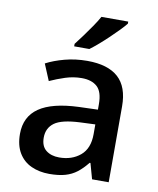

<svg xmlns="http://www.w3.org/2000/svg" viewBox="-86 -833 747 910"><g transform="rotate(10 287.5 -378.0)"><path d="M299 -549Q398 -549 448 -504Q498 -459 498 -365V0H418L397 -75H393Q370 -46 345.5 -27Q321 -8 289.5 1Q258 10 213 10Q165 10 126.5 -7.5Q88 -25 66 -61.5Q44 -98 44 -153Q44 -236 106.5 -279Q169 -322 297 -327L388 -330V-356Q388 -416 361.5 -440Q335 -464 287 -464Q247 -464 208.5 -451.5Q170 -439 135 -423L102 -502Q140 -522 191 -535.5Q242 -549 299 -549ZM316 -256Q227 -252 192.5 -226.5Q158 -201 158 -155Q158 -114 182.5 -94.5Q207 -75 246 -75Q307 -75 347.5 -109Q388 -143 388 -212V-259ZM457 -756Q446 -742 426.5 -722Q407 -702 384.5 -680.5Q362 -659 339.5 -639.5Q317 -620 298 -606H225V-618Q240 -637 259 -663Q278 -689 297 -716.5Q316 -744 328 -766H457Z"/></g></svg>

Font: Noto Sans Oriya Medium
Style: Regular
Weight: 500
Version: Version 2.003